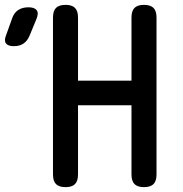

<svg xmlns="http://www.w3.org/2000/svg" viewBox="-131 -760 751 790"><path d="M-9 -614Q-18 -592 -34 -581Q-50 -570 -74 -570Q-98 -570 -106.5 -581.5Q-115 -593 -106 -615L-82 -682Q-74 -707 -56.5 -718.5Q-39 -730 -14 -730Q11 -730 20 -718Q29 -706 19 -682ZM410 -327H190V-42Q190 -15 177.5 -2.5Q165 10 139 10Q112 10 99.5 -2.5Q87 -15 87 -42V-688Q87 -715 99.5 -727.5Q112 -740 139 -740Q165 -740 177.5 -727.5Q190 -715 190 -688V-428H410V-688Q410 -715 422.5 -727.5Q435 -740 461 -740Q488 -740 500.5 -727.5Q513 -715 513 -688V-42Q513 -15 500.5 -2.5Q488 10 461 10Q435 10 422.5 -2.5Q410 -15 410 -42Z"/></svg>

Font: Maple Mono NL Medium
Style: Regular
Weight: 500
Monospace: yes
Designer: subframe7536
Version: Version 7.000